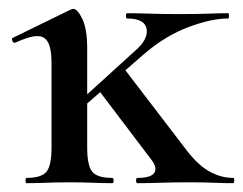

<svg xmlns="http://www.w3.org/2000/svg" viewBox="-20 -416 552 436"><path d="M292 0Q289 0 289 -6Q289 -12 292 -12Q322 -12 330 -23Q338 -34 324 -53L202 -214L262 -260L399 -81Q427 -43 454 -27.5Q481 -12 510 -12Q512 -12 512 -6Q512 0 510 0Q491 0 466 -1Q441 -2 412 -2Q373 -2 344.5 -1Q316 0 292 0ZM148 -155 143 -170 285 -299Q317 -326 313 -350Q309 -374 269 -374Q266 -374 266 -380Q266 -386 269 -386Q294 -386 320 -385Q346 -384 389 -384Q429 -384 453 -385Q477 -386 498 -386Q500 -386 500 -380Q500 -374 498 -374Q460 -374 408 -354.5Q356 -335 308 -294ZM40 0Q38 0 38 -6Q38 -12 40 -12Q74 -12 85.5 -26Q97 -40 97 -81V-272Q97 -304 89.5 -319Q82 -334 65 -334Q55 -334 42.5 -330Q30 -326 14 -319Q10 -318 8 -323.5Q6 -329 9 -330L140 -394Q145 -396 146 -396Q156 -396 167 -373Q178 -350 178 -306V-81Q178 -40 189.5 -26Q201 -12 235 -12Q238 -12 238 -6Q238 0 235 0Q216 0 191 -1Q166 -2 137 -2Q110 -2 85 -1Q60 0 40 0Z"/></svg>

Font: Cormorant Light SemiBold
Style: Regular
Weight: 600
Version: Version 4.000